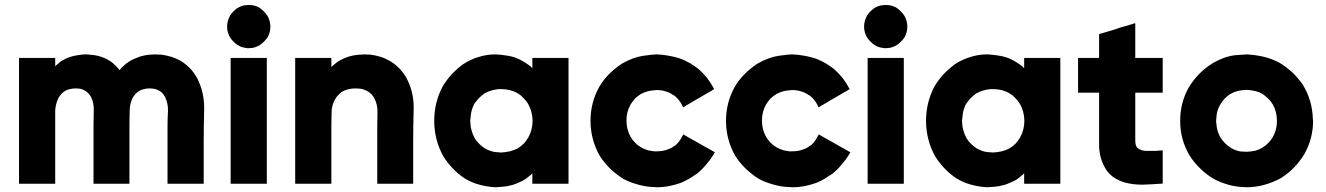

<svg xmlns="http://www.w3.org/2000/svg" viewBox="-20 -749 5475 793"><path d="M473.6 -459Q481.4 -469.7 492.2 -478.5Q502.9 -488.3 513.7 -495.1Q523.4 -502 534.2 -505.9Q544.9 -510.7 555.7 -514.6Q585 -523.4 605.5 -523.4Q626 -524.4 622.1 -524.4Q627.9 -523.4 633.8 -523.4Q639.6 -523.4 645.5 -523.4Q668 -520.5 689.5 -513.7Q710.9 -506.8 730.5 -495.1Q751 -481.4 766.6 -464.8Q782.2 -448.2 793.9 -426.8Q823.2 -370.1 823.2 -304.7Q823.2 -300.8 823.2 -295.9Q821.3 -224.6 821.3 -159.2Q821.3 -134.8 821.3 -110.4Q821.3 -85.9 821.3 -61.5Q821.3 -43.9 821.3 -25.4Q821.3 -7.8 821.3 9.8Q818.4 9.8 816.4 9.8Q813.5 9.8 810.5 9.8Q795.9 9.8 781.2 9.8Q766.6 9.8 752 9.8Q742.2 9.8 732.4 9.8Q721.7 9.8 711.9 9.8Q702.1 9.8 692.4 9.8Q681.6 9.8 671.9 9.8Q671.9 7.8 671.9 4.9Q671.9 2.9 671.9 0Q671.9 -34.2 671.9 -68.4Q671.9 -101.6 671.9 -135.7Q671.9 -159.2 671.9 -182.6Q671.9 -206.1 671.9 -229.5Q671.9 -257.8 673.8 -289.1Q674.8 -321.3 662.1 -347.7Q658.2 -355.5 653.3 -361.3Q648.4 -367.2 641.6 -372.1Q630.9 -378.9 619.1 -381.8Q606.4 -383.8 597.7 -383.8Q585.9 -383.8 574.2 -380.9Q563.5 -378.9 552.7 -372.1Q543.9 -366.2 537.1 -358.4Q531.2 -350.6 526.4 -341.8Q515.6 -317.4 515.6 -291Q514.6 -265.6 514.6 -239.3Q514.6 -215.8 514.6 -192.4Q514.6 -168.9 514.6 -145.5Q514.6 -123 514.6 -100.6Q514.6 -78.1 514.6 -55.7Q514.6 -39.1 514.6 -23.4Q514.6 -6.8 514.6 9.8Q512.7 9.8 509.8 9.8Q507.8 9.8 504.9 9.8Q490.2 9.8 475.6 9.8Q460.9 9.8 446.3 9.8Q436.5 9.8 425.8 9.8Q416 9.8 406.2 9.8Q396.5 9.8 385.7 9.8Q376 9.8 366.2 9.8Q366.2 7.8 366.2 4.9Q366.2 2.9 366.2 0Q366.2 -34.2 366.2 -68.4Q366.2 -101.6 366.2 -135.7Q366.2 -159.2 366.2 -182.6Q366.2 -206.1 366.2 -229.5Q366.2 -257.8 367.2 -289.1Q369.1 -321.3 356.4 -347.7Q352.5 -355.5 346.7 -361.3Q341.8 -367.2 335 -372.1Q321.3 -380.9 309.6 -382.8Q296.9 -383.8 292 -383.8Q279.3 -383.8 268.6 -380.9Q256.8 -378.9 247.1 -372.1Q237.3 -366.2 231.4 -358.4Q224.6 -350.6 219.7 -340.8Q209 -316.4 208 -291Q208 -264.6 208 -239.3Q208 -215.8 208 -192.4Q208 -168.9 208 -145.5Q208 -123 208 -100.6Q208 -78.1 208 -55.7Q208 -39.1 208 -23.4Q208 -6.8 208 9.8Q205.1 9.8 203.1 9.8Q200.2 9.8 198.2 9.8Q183.6 9.8 168.9 9.8Q154.3 9.8 139.6 9.8Q128.9 9.8 119.1 9.8Q109.4 9.8 98.6 9.8Q88.9 9.8 79.1 9.8Q69.3 9.8 58.6 9.8Q58.6 7.8 58.6 4.9Q58.6 2.9 58.6 0Q58.6 -56.6 58.6 -113.3Q58.6 -170.9 58.6 -227.5Q58.6 -266.6 58.6 -305.7Q58.6 -344.7 58.6 -383.8Q58.6 -415 58.6 -446.3Q58.6 -478.5 58.6 -509.8Q61.5 -509.8 64.5 -509.8Q66.4 -509.8 69.3 -509.8Q84 -509.8 98.6 -509.8Q113.3 -509.8 127.9 -509.8Q137.7 -509.8 147.5 -509.8Q158.2 -509.8 168 -509.8Q177.7 -509.8 187.5 -509.8Q198.2 -509.8 208 -509.8Q208 -507.8 208 -504.9Q208 -502.9 208 -500Q208 -494.1 208 -488.3Q208 -481.4 208 -475.6Q208 -475.6 208 -475.6Q208 -475.6 208 -475.6Q213.9 -481.4 220.7 -486.3Q226.6 -492.2 233.4 -497.1Q245.1 -502.9 255.9 -508.8Q267.6 -513.7 279.3 -516.6Q286.1 -518.6 303.7 -521.5Q320.3 -524.4 336.9 -524.4Q352.5 -523.4 368.2 -521.5Q382.8 -519.5 397.5 -514.6Q411.1 -509.8 422.9 -503.9Q435.5 -497.1 446.3 -488.3Q452.1 -483.4 458 -477.5Q463.9 -471.7 469.7 -464.8Q470.7 -462.9 471.7 -461.9Q472.7 -460.9 473.6 -459Z M1006.8 -549.8Q1004.9 -549.8 1002 -549.8Q1000 -549.8 998 -550.8Q987.3 -551.8 978.5 -554.7Q969.7 -557.6 960.9 -563.5Q952.1 -569.3 945.3 -576.2Q938.5 -583 932.6 -590.8Q918 -613.3 918 -637.7Q918 -663.1 930.7 -685.5Q936.5 -694.3 943.4 -701.2Q951.2 -709 959 -714.8Q978.5 -726.6 994.1 -727.5Q1009.8 -728.5 1006.8 -728.5Q1019.5 -728.5 1031.2 -725.6Q1043 -722.7 1053.7 -715.8Q1062.5 -709 1070.3 -701.2Q1078.1 -693.4 1084 -684.6Q1096.7 -663.1 1096.7 -638.7Q1096.7 -614.3 1084 -592.8Q1077.1 -584 1069.3 -576.2Q1061.5 -568.4 1052.7 -562.5Q1034.2 -551.8 1018.6 -550.8Q1003.9 -549.8 1006.8 -549.8ZM932.6 0Q932.6 -17.6 932.6 -36.1Q932.6 -53.7 932.6 -71.3Q932.6 -110.4 932.6 -149.4Q932.6 -188.5 932.6 -227.5Q932.6 -266.6 932.6 -305.7Q932.6 -344.7 932.6 -383.8Q932.6 -415 932.6 -446.3Q932.6 -478.5 932.6 -509.8Q935.5 -509.8 937.5 -509.8Q940.4 -509.8 942.4 -509.8Q957 -509.8 971.7 -509.8Q986.3 -509.8 1001 -509.8Q1011.7 -509.8 1021.5 -509.8Q1031.2 -509.8 1042 -509.8Q1051.8 -509.8 1061.5 -509.8Q1071.3 -509.8 1082 -509.8Q1082 -507.8 1082 -504.9Q1082 -502.9 1082 -500Q1082 -443.4 1082 -386.7Q1082 -329.1 1082 -272.5Q1082 -233.4 1082 -194.3Q1082 -155.3 1082 -116.2Q1082 -85 1082 -53.7Q1082 -21.5 1082 9.8Q1079.1 9.8 1077.1 9.8Q1074.2 9.8 1071.3 9.8Q1056.6 9.8 1042 9.8Q1027.3 9.8 1012.7 9.8Q1002.9 9.8 993.2 9.8Q983.4 9.8 972.7 9.8Q962.9 9.8 953.1 9.8Q942.4 9.8 932.6 9.8Q932.6 7.8 932.6 4.9Q932.6 2.9 932.6 0Z M1348.6 -472.7Q1354.5 -478.5 1362.3 -484.4Q1369.1 -490.2 1376 -495.1Q1387.7 -502 1400.4 -507.8Q1412.1 -512.7 1424.8 -516.6Q1452.1 -523.4 1471.7 -523.4Q1491.2 -524.4 1487.3 -524.4Q1493.2 -523.4 1499 -523.4Q1503.9 -523.4 1509.8 -523.4Q1531.2 -520.5 1550.8 -514.6Q1570.3 -508.8 1588.9 -498Q1610.4 -485.4 1627 -468.8Q1643.6 -452.1 1656.2 -431.6Q1688.5 -374 1688.5 -306.6Q1688.5 -301.8 1688.5 -297.9Q1686.5 -225.6 1686.5 -159.2Q1686.5 -134.8 1686.5 -110.4Q1686.5 -85.9 1686.5 -61.5Q1686.5 -43 1686.5 -25.4Q1686.5 -7.8 1686.5 9.8Q1684.6 9.8 1681.6 9.8Q1678.7 9.8 1676.8 9.8Q1662.1 9.8 1647.5 9.8Q1632.8 9.8 1618.2 9.8Q1607.4 9.8 1597.7 9.8Q1587.9 9.8 1578.1 9.8Q1567.4 9.8 1557.6 9.8Q1547.9 9.8 1538.1 9.8Q1538.1 7.8 1538.1 4.9Q1538.1 2.9 1538.1 0Q1538.1 -33.2 1538.1 -66.4Q1538.1 -99.6 1538.1 -132.8Q1538.1 -155.3 1538.1 -177.7Q1538.1 -200.2 1538.1 -222.7Q1538.1 -252 1539.1 -285.2Q1540 -317.4 1525.4 -344.7Q1520.5 -352.5 1514.6 -359.4Q1507.8 -366.2 1500 -371.1Q1482.4 -380.9 1466.8 -382.8Q1450.2 -383.8 1448.2 -383.8Q1434.6 -383.8 1420.9 -380.9Q1407.2 -377.9 1394.5 -371.1Q1384.8 -365.2 1377 -356.4Q1369.1 -348.6 1363.3 -337.9Q1349.6 -313.5 1349.6 -285.2Q1348.6 -257.8 1348.6 -230.5Q1348.6 -208 1348.6 -184.6Q1348.6 -162.1 1348.6 -139.6Q1348.6 -118.2 1348.6 -96.7Q1348.6 -75.2 1348.6 -53.7Q1348.6 -38.1 1348.6 -21.5Q1348.6 -5.9 1348.6 9.8Q1345.7 9.8 1343.8 9.8Q1340.8 9.8 1338.9 9.8Q1324.2 9.8 1309.6 9.8Q1294.9 9.8 1280.3 9.8Q1269.5 9.8 1259.8 9.8Q1250 9.8 1239.3 9.8Q1229.5 9.8 1219.7 9.8Q1210 9.8 1199.2 9.8Q1199.2 7.8 1199.2 4.9Q1199.2 2.9 1199.2 0Q1199.2 -56.6 1199.2 -113.3Q1199.2 -170.9 1199.2 -227.5Q1199.2 -266.6 1199.2 -305.7Q1199.2 -344.7 1199.2 -383.8Q1199.2 -415 1199.2 -446.3Q1199.2 -478.5 1199.2 -509.8Q1202.1 -509.8 1205.1 -509.8Q1207 -509.8 1210 -509.8Q1224.6 -509.8 1239.3 -509.8Q1253.9 -509.8 1268.6 -509.8Q1278.3 -509.8 1288.1 -509.8Q1298.8 -509.8 1308.6 -509.8Q1318.4 -509.8 1328.1 -509.8Q1338.9 -509.8 1348.6 -509.8Q1348.6 -507.8 1348.6 -504.9Q1348.6 -502.9 1348.6 -500Q1348.6 -493.2 1348.6 -487.3Q1348.6 -480.5 1348.6 -474.6Q1348.6 -473.6 1348.6 -473.6Q1348.6 -472.7 1348.6 -472.7Z M2178.7 -466.8Q2178.7 -467.8 2178.7 -467.8Q2178.7 -468.8 2178.7 -469.7Q2178.7 -474.6 2178.7 -478.5Q2178.7 -483.4 2178.7 -488.3Q2178.7 -494.1 2178.7 -499Q2178.7 -504.9 2178.7 -509.8Q2181.6 -509.8 2184.6 -509.8Q2186.5 -509.8 2189.5 -509.8Q2193.4 -509.8 2198.2 -509.8Q2203.1 -509.8 2208 -509.8Q2217.8 -509.8 2227.5 -509.8Q2238.3 -509.8 2248 -509.8Q2257.8 -509.8 2267.6 -509.8Q2278.3 -509.8 2288.1 -509.8Q2297.9 -509.8 2308.6 -509.8Q2318.4 -509.8 2328.1 -509.8Q2328.1 -507.8 2328.1 -504.9Q2328.1 -502.9 2328.1 -500Q2328.1 -443.4 2328.1 -386.7Q2328.1 -329.1 2328.1 -272.5Q2328.1 -233.4 2328.1 -194.3Q2328.1 -155.3 2328.1 -116.2Q2328.1 -85 2328.1 -53.7Q2328.1 -21.5 2328.1 9.8Q2326.2 9.8 2323.2 9.8Q2320.3 9.8 2318.4 9.8Q2303.7 9.8 2289.1 9.8Q2274.4 9.8 2259.8 9.8Q2249 9.8 2239.3 9.8Q2229.5 9.8 2219.7 9.8Q2209 9.8 2199.2 9.8Q2189.5 9.8 2178.7 9.8Q2178.7 7.8 2178.7 4.9Q2178.7 2.9 2178.7 0Q2178.7 -6.8 2178.7 -13.7Q2178.7 -20.5 2178.7 -26.4Q2178.7 -28.3 2178.7 -30.3Q2178.7 -31.2 2178.7 -33.2Q2171.9 -25.4 2163.1 -19.5Q2155.3 -12.7 2146.5 -6.8Q2134.8 0 2122.1 4.9Q2110.4 10.7 2097.7 14.6Q2073.2 21.5 2052.7 22.5Q2033.2 24.4 2026.4 24.4Q1991.2 22.5 1960 13.7Q1928.7 5.9 1898.4 -12.7Q1872.1 -30.3 1850.6 -52.7Q1829.1 -75.2 1811.5 -102.5Q1774.4 -168.9 1773.4 -247.1Q1773.4 -249 1773.4 -250Q1773.4 -326.2 1808.6 -392.6Q1825.2 -419.9 1846.7 -443.4Q1868.2 -465.8 1893.6 -484.4Q1923.8 -503.9 1957 -513.7Q1990.2 -524.4 2026.4 -524.4Q2045.9 -523.4 2065.4 -520.5Q2084 -518.6 2103.5 -512.7Q2115.2 -508.8 2127 -502.9Q2138.7 -497.1 2149.4 -490.2Q2155.3 -486.3 2161.1 -482.4Q2167 -477.5 2172.9 -473.6Q2174.8 -470.7 2175.8 -469.7Q2177.7 -468.8 2178.7 -466.8ZM1921.9 -250Q1921.9 -247.1 1922.9 -243.2Q1922.9 -240.2 1922.9 -237.3Q1923.8 -221.7 1928.7 -207Q1932.6 -192.4 1940.4 -178.7Q1948.2 -165 1960 -154.3Q1970.7 -143.6 1983.4 -135.7Q2004.9 -124 2024.4 -121.1Q2043 -119.1 2049.8 -119.1Q2068.4 -120.1 2085.9 -124Q2102.5 -127.9 2119.1 -136.7Q2132.8 -145.5 2143.6 -156.2Q2154.3 -168 2162.1 -181.6Q2179.7 -212.9 2179.7 -251Q2178.7 -289.1 2161.1 -320.3Q2152.3 -334 2141.6 -344.7Q2130.9 -356.4 2117.2 -364.3Q2101.6 -373 2085 -377Q2068.4 -380.9 2049.8 -380.9Q2046.9 -380.9 2043.9 -380.9Q2041 -380.9 2038.1 -380.9Q2022.5 -378.9 2008.8 -375Q1995.1 -371.1 1981.4 -363.3Q1968.8 -354.5 1958 -343.8Q1947.3 -332 1938.5 -319.3Q1926.8 -295.9 1924.8 -274.4Q1921.9 -252 1921.9 -250Z M2691.4 -377Q2674.8 -376 2659.2 -373Q2643.6 -369.1 2627.9 -361.3Q2614.3 -352.5 2603.5 -342.8Q2593.8 -332 2585 -318.4Q2567.4 -288.1 2567.4 -252Q2567.4 -214.8 2584 -184.6Q2591.8 -170.9 2602.5 -160.2Q2612.3 -149.4 2626 -141.6Q2635.7 -135.7 2646.5 -131.8Q2657.2 -127 2668.9 -126Q2671.9 -125 2674.8 -125Q2677.7 -125 2680.7 -124Q2681.6 -124 2686.5 -124Q2690.4 -124 2691.4 -124Q2704.1 -124 2716.8 -126Q2728.5 -127.9 2740.2 -132.8Q2749 -135.7 2756.8 -140.6Q2763.7 -144.5 2771.5 -150.4Q2782.2 -160.2 2789.1 -170.9Q2795.9 -181.6 2802.7 -194.3Q2804.7 -192.4 2806.6 -191.4Q2809.6 -190.4 2811.5 -188.5Q2825.2 -180.7 2838.9 -172.9Q2852.5 -165 2865.2 -158.2Q2875 -152.3 2883.8 -147.5Q2892.6 -142.6 2901.4 -137.7Q2909.2 -132.8 2917 -128.9Q2924.8 -124 2932.6 -120.1Q2930.7 -117.2 2929.7 -115.2Q2928.7 -113.3 2927.7 -111.3Q2913.1 -87.9 2896.5 -69.3Q2880.9 -49.8 2859.4 -32.2Q2843.8 -21.5 2828.1 -11.7Q2811.5 -2 2793 5.9Q2768.6 14.6 2744.1 19.5Q2718.8 24.4 2692.4 24.4Q2685.5 23.4 2677.7 23.4Q2669.9 23.4 2662.1 22.5Q2633.8 19.5 2606.4 10.7Q2579.1 2.9 2553.7 -10.7Q2524.4 -29.3 2500 -52.7Q2475.6 -76.2 2457 -105.5Q2419.9 -170.9 2418.9 -247.1Q2418.9 -248 2418.9 -250Q2418.9 -324.2 2454.1 -388.7Q2471.7 -418.9 2495.1 -442.4Q2519.5 -466.8 2548.8 -486.3Q2595.7 -512.7 2636.7 -518.6Q2677.7 -524.4 2692.4 -524.4Q2718.8 -523.4 2743.2 -518.6Q2768.6 -514.6 2793 -505.9Q2812.5 -498 2831.1 -487.3Q2848.6 -476.6 2865.2 -463.9Q2885.7 -445.3 2901.4 -425.8Q2917 -405.3 2929.7 -380.9Q2927.7 -379.9 2925.8 -378.9Q2923.8 -377.9 2921.9 -376Q2908.2 -368.2 2894.5 -360.4Q2881.8 -352.5 2868.2 -344.7Q2859.4 -339.8 2850.6 -335Q2841.8 -329.1 2833 -324.2Q2825.2 -319.3 2817.4 -315.4Q2809.6 -310.5 2801.8 -305.7Q2799.8 -308.6 2798.8 -310.5Q2797.9 -313.5 2796.9 -315.4Q2791 -326.2 2784.2 -335Q2776.4 -344.7 2767.6 -352.5Q2759.8 -357.4 2751 -362.3Q2743.2 -367.2 2734.4 -370.1Q2725.6 -373 2716.8 -375Q2708 -376 2698.2 -377Q2696.3 -377 2694.3 -377Q2691.4 -377 2691.4 -377Z M3251 -377Q3234.4 -376 3218.8 -373Q3203.1 -369.1 3187.5 -361.3Q3173.8 -352.5 3163.1 -342.8Q3153.3 -332 3144.5 -318.4Q3127 -288.1 3127 -252Q3127 -214.8 3143.6 -184.6Q3151.4 -170.9 3162.1 -160.2Q3171.9 -149.4 3185.5 -141.6Q3195.3 -135.7 3206.1 -131.8Q3216.8 -127 3228.5 -126Q3231.4 -125 3234.4 -125Q3237.3 -125 3240.2 -124Q3241.2 -124 3246.1 -124Q3250 -124 3251 -124Q3263.7 -124 3276.4 -126Q3288.1 -127.9 3299.8 -132.8Q3308.6 -135.7 3316.4 -140.6Q3323.2 -144.5 3331.1 -150.4Q3341.8 -160.2 3348.6 -170.9Q3355.5 -181.6 3362.3 -194.3Q3364.3 -192.4 3366.2 -191.4Q3369.1 -190.4 3371.1 -188.5Q3384.8 -180.7 3398.4 -172.9Q3412.1 -165 3424.8 -158.2Q3434.6 -152.3 3443.4 -147.5Q3452.1 -142.6 3460.9 -137.7Q3468.8 -132.8 3476.6 -128.9Q3484.4 -124 3492.2 -120.1Q3490.2 -117.2 3489.3 -115.2Q3488.3 -113.3 3487.3 -111.3Q3472.7 -87.9 3456.1 -69.3Q3440.4 -49.8 3418.9 -32.2Q3403.3 -21.5 3387.7 -11.7Q3371.1 -2 3352.5 5.9Q3328.1 14.6 3303.7 19.5Q3278.3 24.4 3252 24.4Q3245.1 23.4 3237.3 23.4Q3229.5 23.4 3221.7 22.5Q3193.4 19.5 3166 10.7Q3138.7 2.9 3113.3 -10.7Q3084 -29.3 3059.6 -52.7Q3035.2 -76.2 3016.6 -105.5Q2979.5 -170.9 2978.5 -247.1Q2978.5 -248 2978.5 -250Q2978.5 -324.2 3013.7 -388.7Q3031.2 -418.9 3054.7 -442.4Q3079.1 -466.8 3108.4 -486.3Q3155.3 -512.7 3196.3 -518.6Q3237.3 -524.4 3252 -524.4Q3278.3 -523.4 3302.7 -518.6Q3328.1 -514.6 3352.5 -505.9Q3372.1 -498 3390.6 -487.3Q3408.2 -476.6 3424.8 -463.9Q3445.3 -445.3 3460.9 -425.8Q3476.6 -405.3 3489.3 -380.9Q3487.3 -379.9 3485.4 -378.9Q3483.4 -377.9 3481.4 -376Q3467.8 -368.2 3454.1 -360.4Q3441.4 -352.5 3427.7 -344.7Q3418.9 -339.8 3410.2 -335Q3401.4 -329.1 3392.6 -324.2Q3384.8 -319.3 3377 -315.4Q3369.1 -310.5 3361.3 -305.7Q3359.4 -308.6 3358.4 -310.5Q3357.4 -313.5 3356.4 -315.4Q3350.6 -326.2 3343.8 -335Q3335.9 -344.7 3327.1 -352.5Q3319.3 -357.4 3310.5 -362.3Q3302.7 -367.2 3293.9 -370.1Q3285.2 -373 3276.4 -375Q3267.6 -376 3257.8 -377Q3255.9 -377 3253.9 -377Q3251 -377 3251 -377Z M3637.7 -549.8Q3635.7 -549.8 3632.8 -549.8Q3630.9 -549.8 3628.9 -550.8Q3618.2 -551.8 3609.4 -554.7Q3600.6 -557.6 3591.8 -563.5Q3583 -569.3 3576.2 -576.2Q3569.3 -583 3563.5 -590.8Q3548.8 -613.3 3548.8 -637.7Q3548.8 -663.1 3561.5 -685.5Q3567.4 -694.3 3574.2 -701.2Q3582 -709 3589.8 -714.8Q3609.4 -726.6 3625 -727.5Q3640.6 -728.5 3637.7 -728.5Q3650.4 -728.5 3662.1 -725.6Q3673.8 -722.7 3684.6 -715.8Q3693.4 -709 3701.2 -701.2Q3709 -693.4 3714.8 -684.6Q3727.5 -663.1 3727.5 -638.7Q3727.5 -614.3 3714.8 -592.8Q3708 -584 3700.2 -576.2Q3692.4 -568.4 3683.6 -562.5Q3665 -551.8 3649.4 -550.8Q3634.8 -549.8 3637.7 -549.8ZM3563.5 0Q3563.5 -17.6 3563.5 -36.1Q3563.5 -53.7 3563.5 -71.3Q3563.5 -110.4 3563.5 -149.4Q3563.5 -188.5 3563.5 -227.5Q3563.5 -266.6 3563.5 -305.7Q3563.5 -344.7 3563.5 -383.8Q3563.5 -415 3563.5 -446.3Q3563.5 -478.5 3563.5 -509.8Q3566.4 -509.8 3568.4 -509.8Q3571.3 -509.8 3573.2 -509.8Q3587.9 -509.8 3602.5 -509.8Q3617.2 -509.8 3631.8 -509.8Q3642.6 -509.8 3652.3 -509.8Q3662.1 -509.8 3672.9 -509.8Q3682.6 -509.8 3692.4 -509.8Q3702.1 -509.8 3712.9 -509.8Q3712.9 -507.8 3712.9 -504.9Q3712.9 -502.9 3712.9 -500Q3712.9 -443.4 3712.9 -386.7Q3712.9 -329.1 3712.9 -272.5Q3712.9 -233.4 3712.9 -194.3Q3712.9 -155.3 3712.9 -116.2Q3712.9 -85 3712.9 -53.7Q3712.9 -21.5 3712.9 9.8Q3710 9.8 3708 9.8Q3705.1 9.8 3702.1 9.8Q3687.5 9.8 3672.9 9.8Q3658.2 9.8 3643.6 9.8Q3633.8 9.8 3624 9.8Q3614.3 9.8 3603.5 9.8Q3593.8 9.8 3584 9.8Q3573.2 9.8 3563.5 9.8Q3563.5 7.8 3563.5 4.9Q3563.5 2.9 3563.5 0Z M4210 -466.8Q4210 -467.8 4210 -467.8Q4210 -468.8 4210 -469.7Q4210 -474.6 4210 -478.5Q4210 -483.4 4210 -488.3Q4210 -494.1 4210 -499Q4210 -504.9 4210 -509.8Q4212.9 -509.8 4215.8 -509.8Q4217.8 -509.8 4220.7 -509.8Q4224.6 -509.8 4229.5 -509.8Q4234.4 -509.8 4239.3 -509.8Q4249 -509.8 4258.8 -509.8Q4269.5 -509.8 4279.3 -509.8Q4289.1 -509.8 4298.8 -509.8Q4309.6 -509.8 4319.3 -509.8Q4329.1 -509.8 4339.8 -509.8Q4349.6 -509.8 4359.4 -509.8Q4359.4 -507.8 4359.4 -504.9Q4359.4 -502.9 4359.4 -500Q4359.4 -443.4 4359.4 -386.7Q4359.4 -329.1 4359.4 -272.5Q4359.4 -233.4 4359.4 -194.3Q4359.4 -155.3 4359.4 -116.2Q4359.4 -85 4359.4 -53.7Q4359.4 -21.5 4359.4 9.8Q4357.4 9.8 4354.5 9.8Q4351.6 9.8 4349.6 9.8Q4335 9.8 4320.3 9.8Q4305.7 9.8 4291 9.8Q4280.3 9.8 4270.5 9.8Q4260.7 9.8 4251 9.8Q4240.2 9.8 4230.5 9.8Q4220.7 9.8 4210 9.8Q4210 7.8 4210 4.9Q4210 2.9 4210 0Q4210 -6.8 4210 -13.7Q4210 -20.5 4210 -26.4Q4210 -28.3 4210 -30.3Q4210 -31.2 4210 -33.2Q4203.1 -25.4 4194.3 -19.5Q4186.5 -12.7 4177.7 -6.8Q4166 0 4153.3 4.9Q4141.6 10.7 4128.9 14.6Q4104.5 21.5 4084 22.5Q4064.5 24.4 4057.6 24.4Q4022.5 22.5 3991.2 13.7Q3960 5.9 3929.7 -12.7Q3903.3 -30.3 3881.8 -52.7Q3860.4 -75.2 3842.8 -102.5Q3805.7 -168.9 3804.7 -247.1Q3804.7 -249 3804.7 -250Q3804.7 -326.2 3839.8 -392.6Q3856.4 -419.9 3877.9 -443.4Q3899.4 -465.8 3924.8 -484.4Q3955.1 -503.9 3988.3 -513.7Q4021.5 -524.4 4057.6 -524.4Q4077.1 -523.4 4096.7 -520.5Q4115.2 -518.6 4134.8 -512.7Q4146.5 -508.8 4158.2 -502.9Q4169.9 -497.1 4180.7 -490.2Q4186.5 -486.3 4192.4 -482.4Q4198.2 -477.5 4204.1 -473.6Q4206.1 -470.7 4207 -469.7Q4209 -468.8 4210 -466.8ZM3953.1 -250Q3953.1 -247.1 3954.1 -243.2Q3954.1 -240.2 3954.1 -237.3Q3955.1 -221.7 3960 -207Q3963.9 -192.4 3971.7 -178.7Q3979.5 -165 3991.2 -154.3Q4002 -143.6 4014.6 -135.7Q4036.1 -124 4055.7 -121.1Q4074.2 -119.1 4081.1 -119.1Q4099.6 -120.1 4117.2 -124Q4133.8 -127.9 4150.4 -136.7Q4164.1 -145.5 4174.8 -156.2Q4185.5 -168 4193.4 -181.6Q4210.9 -212.9 4210.9 -251Q4210 -289.1 4192.4 -320.3Q4183.6 -334 4172.9 -344.7Q4162.1 -356.4 4148.4 -364.3Q4132.8 -373 4116.2 -377Q4099.6 -380.9 4081.1 -380.9Q4078.1 -380.9 4075.2 -380.9Q4072.3 -380.9 4069.3 -380.9Q4053.7 -378.9 4040 -375Q4026.4 -371.1 4012.7 -363.3Q4000 -354.5 3989.3 -343.8Q3978.5 -332 3969.7 -319.3Q3958 -295.9 3956.1 -274.4Q3953.1 -252 3953.1 -250Z M4668.9 -509.8Q4679.7 -509.8 4689.5 -509.8Q4700.2 -509.8 4710 -509.8Q4718.8 -509.8 4727.5 -509.8Q4736.3 -509.8 4746.1 -509.8Q4754.9 -509.8 4763.7 -509.8Q4772.5 -509.8 4782.2 -509.8Q4782.2 -507.8 4782.2 -504.9Q4782.2 -502.9 4782.2 -500Q4782.2 -486.3 4782.2 -471.7Q4782.2 -458 4782.2 -443.4Q4782.2 -433.6 4782.2 -423.8Q4782.2 -415 4782.2 -405.3Q4782.2 -395.5 4782.2 -385.7Q4782.2 -376 4782.2 -366.2Q4779.3 -366.2 4777.3 -366.2Q4774.4 -366.2 4772.5 -366.2Q4767.6 -366.2 4763.7 -366.2Q4759.8 -366.2 4755.9 -366.2Q4747.1 -366.2 4738.3 -366.2Q4729.5 -366.2 4720.7 -366.2Q4711.9 -366.2 4703.1 -366.2Q4694.3 -366.2 4685.5 -366.2Q4681.6 -366.2 4676.8 -366.2Q4672.9 -366.2 4668.9 -366.2Q4668.9 -344.7 4668.9 -323.2Q4668.9 -302.7 4668.9 -281.2Q4668.9 -265.6 4668.9 -249Q4668.9 -232.4 4668.9 -216.8Q4668.9 -204.1 4668.9 -192.4Q4668.9 -179.7 4668.9 -168Q4668.9 -162.1 4669.9 -155.3Q4670.9 -149.4 4673.8 -143.6Q4675.8 -139.6 4678.7 -137.7Q4681.6 -134.8 4685.5 -132.8Q4696.3 -127 4710 -126Q4722.7 -126 4735.4 -126Q4740.2 -126 4745.1 -126Q4750 -126 4754.9 -126Q4761.7 -127 4768.6 -127Q4775.4 -127 4782.2 -127.9Q4782.2 -125 4782.2 -122.1Q4782.2 -120.1 4782.2 -117.2Q4782.2 -102.5 4782.2 -88.9Q4782.2 -74.2 4782.2 -60.5Q4782.2 -50.8 4782.2 -42Q4782.2 -32.2 4782.2 -23.4Q4782.2 -15.6 4782.2 -6.8Q4782.2 1 4782.2 8.8Q4779.3 8.8 4777.3 9.8Q4775.4 9.8 4773.4 9.8Q4735.4 12.7 4699.2 13.7Q4697.3 13.7 4695.3 13.7Q4660.2 13.7 4626 4.9Q4602.5 -2 4584 -13.7Q4565.4 -25.4 4550.8 -44.9Q4518.6 -93.8 4519.5 -153.3Q4519.5 -213.9 4519.5 -268.6Q4519.5 -285.2 4519.5 -301.8Q4519.5 -318.4 4519.5 -335Q4519.5 -342.8 4519.5 -350.6Q4519.5 -358.4 4519.5 -366.2Q4512.7 -366.2 4504.9 -366.2Q4498 -366.2 4490.2 -366.2Q4483.4 -366.2 4476.6 -366.2Q4469.7 -366.2 4462.9 -366.2Q4456.1 -366.2 4448.2 -366.2Q4440.4 -366.2 4432.6 -366.2Q4432.6 -368.2 4432.6 -371.1Q4432.6 -373 4432.6 -376Q4432.6 -389.6 4432.6 -404.3Q4432.6 -418 4432.6 -432.6Q4432.6 -442.4 4432.6 -452.1Q4432.6 -460.9 4432.6 -470.7Q4432.6 -480.5 4432.6 -490.2Q4432.6 -500 4432.6 -509.8Q4435.5 -509.8 4438.5 -509.8Q4440.4 -509.8 4443.4 -509.8Q4453.1 -509.8 4462.9 -509.8Q4472.7 -509.8 4482.4 -509.8Q4489.3 -509.8 4496.1 -509.8Q4502.9 -509.8 4509.8 -509.8Q4512.7 -509.8 4514.6 -509.8Q4517.6 -509.8 4519.5 -509.8Q4519.5 -518.6 4519.5 -528.3Q4519.5 -537.1 4519.5 -545.9Q4519.5 -553.7 4519.5 -561.5Q4519.5 -569.3 4519.5 -577.1Q4519.5 -585 4519.5 -592.8Q4519.5 -600.6 4519.5 -608.4Q4521.5 -609.4 4523.4 -609.4Q4525.4 -610.4 4527.3 -610.4Q4542 -615.2 4556.6 -619.1Q4571.3 -624 4585.9 -627.9Q4595.7 -631.8 4605.5 -634.8Q4616.2 -637.7 4626 -640.6Q4636.7 -643.6 4646.5 -646.5Q4657.2 -650.4 4668 -653.3Q4668 -652.3 4668 -652.3Q4668.9 -652.3 4668.9 -652.3Q4668.9 -649.4 4668.9 -646.5Q4668.9 -642.6 4668.9 -639.6Q4668.9 -624 4668.9 -608.4Q4668.9 -591.8 4668.9 -576.2Q4668.9 -565.4 4668.9 -554.7Q4668.9 -543.9 4668.9 -532.2Q4668.9 -529.3 4668.9 -525.4Q4668.9 -521.5 4668.9 -518.6Q4668.9 -515.6 4668.9 -513.7Q4668.9 -511.7 4668.9 -509.8Z M5127.9 24.4Q5121.1 23.4 5113.3 23.4Q5105.5 23.4 5098.6 22.5Q5069.3 19.5 5043 10.7Q5016.6 2.9 4990.2 -11.7Q4960 -30.3 4935.5 -54.7Q4910.2 -79.1 4891.6 -109.4Q4854.5 -173.8 4854.5 -248Q4853.5 -322.3 4889.6 -387.7Q4908.2 -418 4932.6 -443.4Q4957 -467.8 4987.3 -487.3Q5042 -518.6 5087.9 -521.5Q5132.8 -524.4 5127.9 -524.4Q5165 -522.5 5199.2 -514.6Q5232.4 -506.8 5265.6 -489.3Q5293.9 -471.7 5317.4 -450.2Q5340.8 -427.7 5359.4 -401.4Q5400.4 -335.9 5402.3 -257.8Q5403.3 -253.9 5403.3 -250Q5403.3 -176.8 5367.2 -112.3Q5348.6 -82 5324.2 -56.6Q5299.8 -32.2 5269.5 -12.7Q5236.3 4.9 5201.2 14.6Q5166 24.4 5127.9 24.4ZM5127.9 -377.9Q5110.4 -377 5094.7 -374Q5078.1 -370.1 5062.5 -361.3Q5048.8 -352.5 5038.1 -341.8Q5027.3 -330.1 5019.5 -316.4Q5006.8 -293.9 5004.9 -273.4Q5002.9 -252 5002.9 -250Q5002.9 -247.1 5002.9 -244.1Q5002.9 -241.2 5003.9 -238.3Q5004.9 -223.6 5008.8 -209Q5012.7 -195.3 5020.5 -181.6Q5029.3 -168 5040 -157.2Q5050.8 -146.5 5064.5 -137.7Q5090.8 -123 5111.3 -123Q5131.8 -122.1 5127.9 -122.1Q5145.5 -123 5162.1 -126Q5178.7 -129.9 5194.3 -139.6Q5208 -147.5 5218.8 -159.2Q5229.5 -169.9 5237.3 -183.6Q5254.9 -214.8 5253.9 -251Q5253.9 -288.1 5236.3 -318.4Q5228.5 -332 5216.8 -342.8Q5206.1 -353.5 5192.4 -362.3Q5175.8 -371.1 5158.2 -374Q5140.6 -377.9 5127.9 -377.9Z"/></svg>

Font: LeFont
Style: Bold
Weight: 800
Designer: Leryon MEDIA
Version: Version 1.0